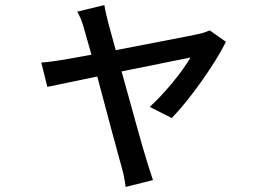

<svg xmlns="http://www.w3.org/2000/svg" viewBox="-20 -642 1040 758"><path d="M872 -477 808 -522C797 -517 780 -511 765 -508C729 -500 572 -470 437 -444L407 -553C401 -578 395 -602 392 -622L285 -596C295 -579 304 -557 311 -532L341 -426L230 -406C198 -401 172 -397 143 -395L167 -299L364 -340C401 -200 446 -32 460 17C468 43 473 72 476 96L584 69C577 50 566 13 560 -5C545 -52 499 -219 460 -360L732 -415C701 -360 628 -271 571 -220L658 -176C728 -247 830 -391 872 -477Z"/></svg>

Font: Noto Sans JP Medium
Style: Regular
Weight: 500
Designer: Ryoko NISHIZUKA 西塚涼子 (kana, bopomofo & ideographs); Paul D. Hunt (Latin, Greek & Cyrillic); Sandoll Communications 산돌커뮤니
Foundry: Adobe
Version: Version 2.004;hotconv 1.0.118;makeotfexe 2.5.65603